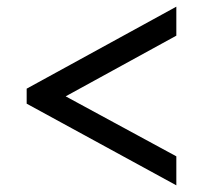

<svg xmlns="http://www.w3.org/2000/svg" viewBox="-20 -646 609 576"><path d="M509 -90 60 -335V-380L509 -626V-539L177 -357L509 -177Z"/></svg>

Font: Noto Serif Ethiopic Black
Style: Regular
Weight: 900
Designer: Monotype Design Team
Foundry: Monotype Imaging Inc.
Version: Version 2.102; ttfautohint (v1.8.4.7-5d5b)